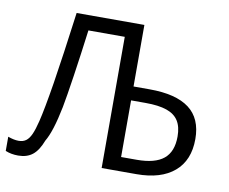

<svg xmlns="http://www.w3.org/2000/svg" viewBox="-79 -814 1101 924"><g transform="rotate(10 471.5 -351.5)"><path d="M2.4 -1V-70.3Q31.7 -59.6 54.7 -59.6Q76.2 -59.6 90.6 -70.1Q105 -80.6 115.7 -104.2Q126.5 -127.9 136.7 -169.9Q151.9 -231.4 173.3 -364.3Q194.8 -500.5 223.1 -713.9H554.2V-413.1H632.8Q761.7 -413.1 826.4 -364.5Q891.1 -315.9 891.1 -215.3Q891.1 -111.3 825.9 -55.7Q760.7 0 641.1 0H471.2V-641.1H293.5Q277.8 -519.5 262.2 -414.8Q246.6 -310.1 236.3 -256.3Q211.9 -133.3 181.2 -82.5Q162.6 -33.2 135 -11.2Q107.4 10.7 64.9 10.7Q29.8 10.7 2.4 -1ZM804.7 -212.4Q804.7 -259.8 786.4 -288.8Q768.1 -317.9 728.8 -331.5Q689.5 -345.2 625 -345.2H554.2V-68.4H630.9Q719.7 -68.4 762.2 -103.3Q804.7 -138.2 804.7 -212.4Z"/></g></svg>

Font: Viking Open Sans
Style: Regular
Weight: 400
Foundry: Ascender Corporation
Version: Version 2.001